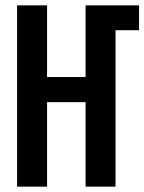

<svg xmlns="http://www.w3.org/2000/svg" viewBox="-20 -714 540 718"><path d="M300 -694H500V-601H412V-16H300V-332H156V-16H44V-694H156V-426H300Z"/></svg>

Font: D2Coding ligature
Style: Bold
Weight: 700
Monospace: yes
Designer: Yong-Rak Park; Jeong-Hwan Yoon; Sang-Min Lee;
Foundry: NHN Corporation
Version: Version 1.3.2; Build 20180524